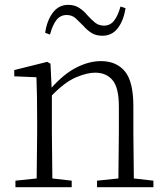

<svg xmlns="http://www.w3.org/2000/svg" viewBox="-20 -775 691 795"><path d="M167 -639.2Q174.3 -689.9 198.7 -722.4Q223.1 -754.9 262.2 -754.9Q289.1 -754.9 308.3 -742.2Q327.6 -729.5 341.8 -711.9Q358.4 -693.4 373.8 -681.2Q389.2 -668.9 411.1 -668.9Q436.5 -668.9 452.4 -689.5Q468.3 -710 479 -748L500 -741.2Q491.7 -689.9 467.8 -658.4Q443.8 -627 403.8 -627Q376.5 -627 357.9 -639.2Q339.4 -651.4 325.2 -668Q308.6 -685.1 293.5 -699Q278.3 -712.9 255.9 -712.9Q230 -712.9 213.6 -691.9Q197.3 -670.9 187 -631.8ZM469.2 0H381.8V-26.9L470.2 -36.1L472.2 -226.1V-334Q472.2 -412.1 446 -443.1Q419.9 -474.1 374 -474.1Q340.3 -474.1 294.7 -454.8Q249 -435.5 194.8 -379.9V-226.1L196.8 -36.1L276.9 -26.9V0H43.9V-26.9L131.8 -36.1L133.8 -226.1V-280.8Q133.8 -332.5 133.1 -375Q132.3 -417.5 130.9 -455.1L39.1 -459V-484.9L175.8 -519L189 -511.2L193.8 -412.1Q245.1 -469.7 297.1 -495.8Q349.1 -522 397.9 -522Q461.9 -522 497.1 -479.5Q532.2 -437 532.2 -335V-226.1L534.2 -36.1L615.2 -26.9V0Z"/></svg>

Font: Source Han Serif TW ExtraLight
Style: Regular
Weight: 250
Designer: Ryoko NISHIZUKA Ë•øÂ°öÊ∂ºÂ≠ê (kana & ideographs); Frank Grie√ühammer (Latin, Greek & Cyrillic); Wenlong ZHANG Âº†ÊñáÈæô 
Foundry: Adobe
Version: Version 2.003;hotconv 1.1.1;makeotfexe 2.6.0